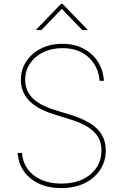

<svg xmlns="http://www.w3.org/2000/svg" viewBox="-20 -966 642 998"><path d="M298.3 11.7Q231.9 11.7 182.4 -11.5Q132.8 -34.7 104 -75.9Q75.2 -117.2 71.8 -170.9H94.2Q97.7 -123.5 123.5 -87.6Q149.4 -51.8 194.1 -31.7Q238.8 -11.7 298.3 -11.7Q361.3 -11.7 408.2 -33.4Q455.1 -55.2 481.2 -94.2Q507.3 -133.3 507.3 -184.6Q507.3 -223.6 490.2 -253.2Q473.1 -282.7 436.8 -305.7Q400.4 -328.6 341.3 -346.7L259.3 -372.1Q173.3 -398.9 130.9 -443.4Q88.4 -487.8 88.4 -550.8Q88.4 -604.5 116.5 -647Q144.5 -689.5 193.4 -713.9Q242.2 -738.3 304.2 -738.3Q366.7 -738.3 413.8 -713.4Q460.9 -688.5 488.8 -645.3Q516.6 -602.1 520 -545.9H497.6Q492.2 -620.1 440.4 -668Q388.7 -715.8 304.2 -715.8Q249 -715.8 205.1 -694.6Q161.1 -673.3 136 -636Q110.8 -598.6 110.8 -550.8Q110.8 -514.2 127.4 -484.6Q144 -455.1 178.2 -432.9Q212.4 -410.6 264.2 -394.5L347.2 -369.1Q394 -354.5 428.5 -336.4Q462.9 -318.4 485.4 -295.9Q507.8 -273.4 518.8 -245.8Q529.8 -218.3 529.8 -184.6Q529.8 -127.9 500.7 -83.5Q471.7 -39.1 419.7 -13.7Q367.7 11.7 298.3 11.7ZM194.8 -809.6H168V-812L296.9 -945.8H305.2L435.1 -812V-809.6H407.7L301.3 -919.9Z"/></svg>

Font: Inter 17pt Thin
Style: Regular
Weight: 250
Version: Version 4.001;git-66647c0bb